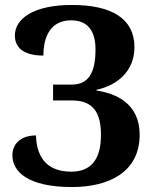

<svg xmlns="http://www.w3.org/2000/svg" viewBox="-20 -744 620 774"><path d="M270 10C419 10 543 -50 543 -201C543 -329 444 -368 369 -379V-382C453 -400 522 -457 522 -554C522 -669 430 -724 270 -724C114 -724 40 -668 40 -601C40 -547 82 -520 155 -520C155 -601 187 -662 267 -662C336 -662 365 -616 365 -545C365 -449 336 -403 269 -403H194V-339H271C356 -339 387 -289 387 -200C387 -94 341 -52 267 -52C180 -52 128 -98 125 -198C66 -198 30 -166 30 -118C30 -51 94 10 270 10Z"/></svg>

Font: Noto Serif SemiCondensed
Style: Bold
Weight: 700
Width: 4
Designer: Monotype Design Team
Foundry: Monotype Imaging Inc.
Version: Version 2.015